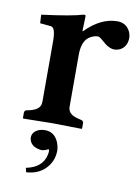

<svg xmlns="http://www.w3.org/2000/svg" viewBox="-77 -500 555 763"><g transform="rotate(10 200.5 -118.5)"><path d="M127 32.2Q167 32.2 183.1 73.7Q188.5 88.9 189 104Q189 148.9 156.2 180.7Q127.4 207.5 82 210L78.1 192.9Q144 179.7 155.3 126Q156.7 119.1 157.2 113.8Q156.7 108.9 154.8 104Q138.2 112.8 126 112.8Q80.1 107.9 76.2 71.8Q76.2 47.9 102.1 36.6Q113.8 32.2 127 32.2ZM207 -380.9Q268.6 -443.4 335 -443.8Q372.6 -443.8 388.2 -409.7Q392.6 -398.4 393.1 -388.2Q393.1 -349.6 362.8 -335.4Q353 -331.5 342.8 -331.1Q319.3 -331.1 291 -357.9Q276.9 -370.6 269.5 -371.1Q250.5 -370.6 232.9 -357.9Q207.5 -338.4 207 -288.1V-77.1Q207 -49.8 236.3 -39.6Q244.1 -36.6 254.9 -34.2L263.2 -32.2Q270.5 -28.8 271 -22.9V0L269 2Q268.1 2 149.9 0L34.2 2L32.2 0V-22.9Q33.7 -30.3 39.1 -32.2L48.8 -34.2Q91.8 -43 96.2 -67.9Q96.7 -72.8 97.2 -77.1V-320.8Q97.2 -373.5 80.6 -377.9Q77.6 -378.4 75.2 -378.9L34.2 -382.8L32.2 -417Q154.3 -432.6 200.2 -446.8Q205.6 -445.8 207 -443.8L205.1 -380.9Z"/></g></svg>

Font: Linux Libertine O
Style: Semibold
Weight: 700
Designer: Philipp H. Poll
Foundry: Philipp H. Poll
Version: Version 5.0.0